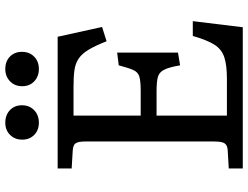

<svg xmlns="http://www.w3.org/2000/svg" viewBox="-126 -812 938 726"><g transform="rotate(-90 343.0 -449.0)"><path d="M69 0V-53L138 -57Q156 -58 163.5 -68Q171 -78 171 -108V-596Q171 -621 164.5 -631.5Q158 -642 136 -643L69 -647V-700H567L604 -532L550 -515Q533 -558 518 -583Q503 -608 484.5 -620.5Q466 -633 441 -636.5Q416 -640 378 -640H269V-386H363Q399 -386 416 -391Q433 -396 441 -413.5Q449 -431 459 -469L507 -475V-245L459 -237Q452 -278 442.5 -297Q433 -316 415 -321Q397 -326 361 -326H269V-60H409Q460 -60 490 -70Q520 -80 537.5 -108Q555 -136 570 -189H626L603 0ZM445 -771Q417 -771 398.5 -788.5Q380 -806 380 -834Q380 -862 398.5 -880Q417 -898 445 -898Q474 -898 492 -880.5Q510 -863 510 -835Q510 -807 492 -789Q474 -771 445 -771ZM242 -771Q214 -771 196 -788.5Q178 -806 178 -834Q178 -862 196 -880Q214 -898 242 -898Q271 -898 289.5 -880.5Q308 -863 308 -835Q308 -807 289.5 -789Q271 -771 242 -771Z"/></g></svg>

Font: Literata 7pt
Style: Regular
Weight: 400
Designer: Latin by Veronika Burian and Jose Scaglione. Greek by Irene Vlachou. Cyrillic by Vera Evstafieva.
Foundry: TypeTogether
Version: Version 3.002